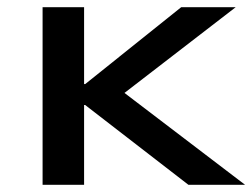

<svg xmlns="http://www.w3.org/2000/svg" viewBox="-20 -512 699 532"><path d="M98 0V-492H213V-279H216L482 -492H633L297 -233L298 -275L659 0H502L216 -221H213V0Z"/></svg>

Font: Nunito Sans 10pt Expanded SemiBold
Style: Regular
Weight: 600
Width: 7
Designer: Vernon Adams
Foundry: Vernon Adams
Version: Version 3.101;gftools[0.9.27]